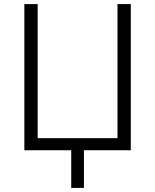

<svg xmlns="http://www.w3.org/2000/svg" viewBox="-20 -734 759 938"><path d="M328 0H99V-714H164V-59H554V-714H619V0H390V184H328Z"/></svg>

Font: OpenSansMMV
Style: Light
Weight: 300
Foundry: Ascender Corporation
Version: Version 4.001